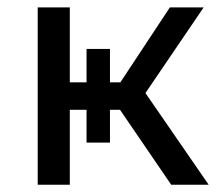

<svg xmlns="http://www.w3.org/2000/svg" viewBox="-20 -508 604 528"><path d="M310 -206.1 450.8 0H553.8L380 -252.1L540 -487.6H447.1L311 -281.5H282.4V-373.5H218V-281.5H172V-487.6H83.7V0H172V-206.1H218V-115.9H282.4V-206.1Z"/></svg>

Font: Montserrat Ace
Style: Regular
Weight: 500
Designer: Julieta Ulanovsky
Foundry: Julieta Ulanovsky
Version: Version 1